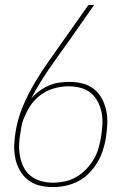

<svg xmlns="http://www.w3.org/2000/svg" viewBox="-20 -755 540 783"><path d="M196 8Q168 8 141.5 1.5Q115 -5 94.5 -21Q74 -37 61 -60Q48 -83 42.5 -109.5Q37 -136 38 -164Q39 -192 44 -220Q52 -270 72.5 -319.5Q93 -369 120.5 -415.5Q148 -462 179.5 -506.5Q211 -551 242 -595L341 -735H364L259 -585Q238 -556 218 -528Q198 -500 178.5 -471.5Q159 -443 141 -413.5Q123 -384 108 -354Q123 -371 141.5 -384.5Q160 -398 180 -406.5Q200 -415 221 -418Q242 -421 263 -421Q291 -421 317 -414.5Q343 -408 363.5 -391.5Q384 -375 396 -352Q408 -329 413.5 -303Q419 -277 417.5 -249Q416 -221 412 -193Q408 -168 399.5 -142Q391 -116 377 -92.5Q363 -69 343.5 -49Q324 -29 299 -16Q274 -3 247.5 2.5Q221 8 196 8ZM196 -10Q219 -10 243.5 -15Q268 -20 290 -32.5Q312 -45 330 -63.5Q348 -82 361 -103.5Q374 -125 381 -148.5Q388 -172 392 -196Q396 -221 397.5 -246.5Q399 -272 394.5 -295.5Q390 -319 379 -340Q368 -361 350 -376Q332 -391 308 -397Q284 -403 259 -403Q228 -403 196.5 -393.5Q165 -384 139 -362.5Q113 -341 96.5 -312Q80 -283 70 -252L69 -245L66 -232L64 -217Q59 -192 58 -167Q57 -142 61.5 -118Q66 -94 76.5 -73Q87 -52 105.5 -37.5Q124 -23 147.5 -16.5Q171 -10 196 -10Z"/></svg>

Font: Iosevka Thin
Style: Italic
Weight: 100
Italic angle: -9°
Monospace: yes
Designer: Belleve Invis
Foundry: Belleve Invis
Version: Version 32.5.0; ttfautohint (v1.8.4)